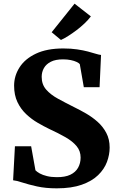

<svg xmlns="http://www.w3.org/2000/svg" viewBox="-20 -1017 644 1048"><path d="M289.5 11Q229 11 181.8 0.5Q134.5 -10 101.8 -20.8Q69 -31.5 51.5 -33L61.5 -218.5H150L173.5 -87.5Q181.5 -79 197.2 -70.2Q213 -61.5 236.5 -55.8Q260 -50 289 -50Q335 -49.5 363.8 -63.2Q392.5 -77 406.2 -101.5Q420 -126 420 -157Q420 -193 398.2 -219.2Q376.5 -245.5 337.8 -267.8Q299 -290 248 -313.5Q219 -327.5 185.8 -346.8Q152.5 -366 123 -393.8Q93.5 -421.5 75.2 -459.8Q57 -498 57 -549.5Q57 -603 86.8 -649.5Q116.5 -696 176.2 -724.2Q236 -752.5 325.5 -752.5Q367.5 -752.5 401 -747.5Q434.5 -742.5 459.8 -735.8Q485 -729 502.8 -723.5Q520.5 -718 531.5 -717L523.5 -541H437.5L415.5 -667Q411.5 -672.5 398.5 -678.8Q385.5 -685 366.5 -689Q347.5 -693 324 -693Q283 -693 257.5 -680Q232 -667 219.8 -645.5Q207.5 -624 207.5 -597.5Q207.5 -556 232 -528Q256.5 -500 297.2 -477.8Q338 -455.5 385 -432Q416 -417 449.8 -397.5Q483.5 -378 512.8 -352Q542 -326 560.2 -291.5Q578.5 -257 578.5 -211.5Q578.5 -172.5 563.8 -133Q549 -93.5 515.5 -61Q482 -28.5 426.5 -8.8Q371 11 289.5 11ZM312.5 -799 262 -841 387 -997 476 -927.5Q461 -907.5 441 -888.8Q421 -870 399 -853.2Q377 -836.5 355.2 -822.5Q333.5 -808.5 313 -799Z"/></svg>

Font: Merriweather 36pt ExtraBold
Style: Regular
Weight: 800
Designer: Eben Sorkin
Foundry: Eben Sorkin
Version: Version 2.100